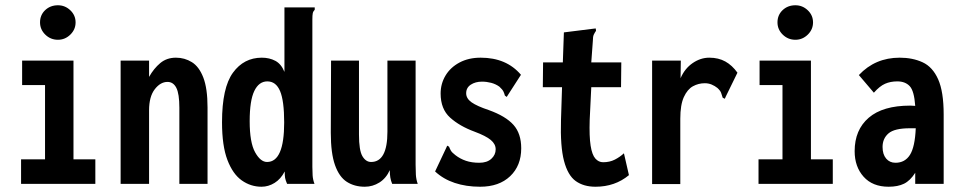

<svg xmlns="http://www.w3.org/2000/svg" viewBox="-20 -698 3640 729"><path d="M60 0V-93H151V-375H64V-468H259V-93H342V0ZM200 -547Q172 -547 152 -566.5Q132 -586 132 -613Q132 -641 151.5 -659.5Q171 -678 200 -678Q227 -678 247 -659Q267 -640 267 -613Q267 -586 247 -566.5Q227 -547 200 -547Z M438 0V-468H546V-406Q564 -438 588.5 -458.5Q613 -479 648 -479Q681 -479 708.5 -462Q736 -445 752 -403.5Q768 -362 768 -290V0H661V-289Q661 -342 649.5 -364.5Q638 -387 616 -387Q589 -387 567.5 -359Q546 -331 546 -279V0Z M973 11Q932 11 898 -13Q864 -37 843.5 -90.5Q823 -144 823 -234Q823 -365 864.5 -422Q906 -479 974 -479Q1003 -479 1025.5 -467Q1048 -455 1060 -425V-670H1175V-661Q1169 -655 1167.5 -647.5Q1166 -640 1166 -624V-64Q1166 -48 1167 -32Q1168 -16 1174 0H1070Q1064 -14 1062.5 -22.5Q1061 -31 1061 -47Q1046 -18 1022.5 -3.5Q999 11 973 11ZM994 -83Q1059 -83 1059 -233Q1059 -315 1043.5 -352Q1028 -389 995 -389Q963 -389 945.5 -352.5Q928 -316 928 -238Q928 -157 948.5 -120Q969 -83 994 -83Z M1365 11Q1326 11 1297 -7.5Q1268 -26 1252 -71Q1236 -116 1236 -194L1237 -468H1343V-187Q1343 -127 1356 -105Q1369 -83 1389 -83Q1451 -83 1451 -198V-468H1558V-73Q1558 -53 1559 -35Q1560 -17 1566 0H1469Q1464 -12 1462 -24Q1460 -36 1460 -52Q1446 -21 1420.5 -5Q1395 11 1365 11Z M1803 11Q1750 11 1706.5 -3.5Q1663 -18 1632 -47L1674 -136L1678 -145L1685 -141Q1688 -133 1692 -126Q1696 -119 1709 -109Q1727 -95 1749 -87.5Q1771 -80 1800 -80Q1829 -80 1845.5 -95Q1862 -110 1862 -131Q1862 -151 1843.5 -166.5Q1825 -182 1782 -198Q1725 -219 1689 -251.5Q1653 -284 1653 -343Q1653 -380 1671.5 -411Q1690 -442 1724.5 -460.5Q1759 -479 1805 -479Q1903 -479 1958 -414L1909 -338L1904 -330L1897 -335Q1895 -343 1891.5 -350.5Q1888 -358 1876 -369Q1862 -379 1845 -383.5Q1828 -388 1810 -388Q1785 -388 1767.5 -376.5Q1750 -365 1750 -344Q1750 -324 1770.5 -309.5Q1791 -295 1836 -280Q1900 -257 1929.5 -224Q1959 -191 1959 -135Q1959 -69 1917 -29Q1875 11 1803 11Z M2241 11Q2196 11 2166 -10.5Q2136 -32 2121.5 -87Q2107 -142 2110 -242L2114 -367H2041L2042 -461H2117L2121 -575L2233 -589L2242 -590L2243 -581Q2238 -574 2234.5 -566.5Q2231 -559 2231 -543L2225 -461H2339L2338 -367H2225L2219 -243Q2217 -180 2222.5 -145Q2228 -110 2240.5 -96Q2253 -82 2270 -82Q2295 -82 2314.5 -92Q2334 -102 2349 -116L2368 -33Q2315 11 2241 11Z M2456 -468H2565L2564 -401Q2580 -438 2610 -458.5Q2640 -479 2673 -479Q2708 -479 2734 -464.5Q2760 -450 2780 -422L2736 -332L2732 -323L2724 -327Q2721 -335 2718.5 -344Q2716 -353 2704 -364Q2694 -372 2682 -377Q2670 -382 2656 -382Q2632 -382 2611 -370.5Q2590 -359 2576.5 -329.5Q2563 -300 2563 -247V1H2456Z M2860 0V-93H2951V-375H2864V-468H3059V-93H3142V0ZM3000 -547Q2972 -547 2952 -566.5Q2932 -586 2932 -613Q2932 -641 2951.5 -659.5Q2971 -678 3000 -678Q3027 -678 3047 -659Q3067 -640 3067 -613Q3067 -586 3047 -566.5Q3027 -547 3000 -547Z M3354 11Q3293 11 3259 -27Q3225 -65 3225 -124Q3225 -205 3278.5 -251Q3332 -297 3436 -297Q3444 -297 3455 -296Q3451 -353 3434 -371Q3417 -389 3387 -389Q3361 -389 3340.5 -380Q3320 -371 3298 -346L3241 -413Q3303 -479 3396 -479Q3445 -479 3483 -461.5Q3521 -444 3542 -397Q3563 -350 3563 -263V0H3455V-42Q3436 -12 3412.5 -0.5Q3389 11 3354 11ZM3331 -140Q3331 -112 3344.5 -96Q3358 -80 3380 -80Q3416 -80 3435 -110Q3454 -140 3457 -211Q3451 -211 3445 -211Q3439 -211 3435 -211Q3376 -211 3353.5 -191.5Q3331 -172 3331 -140Z"/></svg>

Font: Inconsolata Condensed ExtraBold
Style: Regular
Weight: 800
Width: 3
Monospace: yes
Designer: Raph Levien, Cyreal, Brenton Simpson
Foundry: Raph Levien, Cyreal, Google
Version: Version 3.001; ttfautohint (v1.8.2.53-6de2)